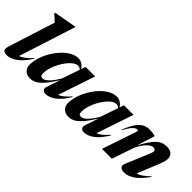

<svg xmlns="http://www.w3.org/2000/svg" viewBox="20 -1427 2121 2121"><g transform="rotate(45 1081.0 -366.0)"><path d="M185 -616.5Q171.5 -629 151 -647.5Q130.5 -666 109 -685.5L112 -697.5L373.5 -745H381L166.5 -76.5Q192.5 -85 225.8 -109Q259 -133 303 -181L308.5 -177Q244.5 -75.5 181.5 -31.2Q118.5 13 67 13Q19 13 8 -8Q-3 -29 13.5 -80Z M623 -49.5 676 -208Q620 -118 577.2 -70.2Q534.5 -22.5 498.2 -4.8Q462 13 425.5 13Q376.5 13 346.5 -16Q316.5 -45 316.5 -91.5Q316.5 -147 335.5 -207Q354.5 -267 387.8 -323.5Q421 -380 463.8 -425.5Q506.5 -471 554.2 -497.8Q602 -524.5 649.5 -524.5Q678.5 -524.5 705 -509.2Q731.5 -494 754.5 -461L772 -512H921L775 -78.5Q801 -88 831.8 -112Q862.5 -136 900 -180L906 -175.5Q844 -73 784 -30Q724 13 672 13Q640 13 626.8 -4.2Q613.5 -21.5 623 -49.5ZM489 -133Q489 -106 497.5 -95.8Q506 -85.5 525 -85.5Q540 -85.5 560.8 -96.8Q581.5 -108 610.2 -140.5Q639 -173 677.5 -237.5L748.5 -444Q730.5 -463 702.5 -463Q675.5 -463 646 -441.2Q616.5 -419.5 588.5 -383.5Q560.5 -347.5 538 -304Q515.5 -260.5 502.2 -216Q489 -171.5 489 -133Z M1222.5 -49.5 1275.5 -208Q1219.5 -118 1176.8 -70.2Q1134 -22.5 1097.8 -4.8Q1061.5 13 1025 13Q976 13 946 -16Q916 -45 916 -91.5Q916 -147 935 -207Q954 -267 987.2 -323.5Q1020.5 -380 1063.2 -425.5Q1106 -471 1153.8 -497.8Q1201.5 -524.5 1249 -524.5Q1278 -524.5 1304.5 -509.2Q1331 -494 1354 -461L1371.5 -512H1520.5L1374.5 -78.5Q1400.5 -88 1431.2 -112Q1462 -136 1499.5 -180L1505.5 -175.5Q1443.5 -73 1383.5 -30Q1323.5 13 1271.5 13Q1239.5 13 1226.2 -4.2Q1213 -21.5 1222.5 -49.5ZM1088.5 -133Q1088.5 -106 1097 -95.8Q1105.5 -85.5 1124.5 -85.5Q1139.5 -85.5 1160.2 -96.8Q1181 -108 1209.8 -140.5Q1238.5 -173 1277 -237.5L1348 -444Q1330 -463 1302 -463Q1275 -463 1245.5 -441.2Q1216 -419.5 1188 -383.5Q1160 -347.5 1137.5 -304Q1115 -260.5 1101.8 -216Q1088.5 -171.5 1088.5 -133Z M1549 -301 1543 -304Q1577 -388.5 1609.8 -436.2Q1642.5 -484 1679.5 -503.8Q1716.5 -523.5 1763 -523.5Q1791.5 -523.5 1809.8 -520.8Q1828 -518 1853 -511.5L1786.5 -301Q1825 -372.5 1856.5 -416.8Q1888 -461 1915.8 -484.5Q1943.5 -508 1970.8 -516.5Q1998 -525 2028 -525Q2083.5 -525 2108.5 -499.8Q2133.5 -474.5 2133.5 -439Q2133.5 -420 2127.5 -395.5Q2121.5 -371 2101 -320L2002 -76.5Q2028.5 -84.5 2062.2 -106.2Q2096 -128 2140.5 -172L2146 -167Q2077 -69.5 2014.8 -28.2Q1952.5 13 1899.5 13Q1854 13 1838 -7Q1822 -27 1836 -61L1936.5 -302Q1954 -344.5 1959.8 -360.5Q1965.5 -376.5 1965.5 -385Q1965.5 -413.5 1931 -413.5Q1903 -413.5 1873.8 -388.5Q1844.5 -363.5 1820 -327.5Q1795.5 -291.5 1782.5 -259L1694.5 0H1540L1675 -399.5Q1679.5 -412 1677.5 -420Q1675.5 -428 1665.5 -428Q1653.5 -428 1637.5 -418.8Q1621.5 -409.5 1599.5 -382.5Q1577.5 -355.5 1549 -301Z"/></g></svg>

Font: Newsreader Display
Style: Bold Italic
Weight: 700
Italic angle: -17°
Designer: Hugues Gentile
Foundry: Production Type
Version: Version 1.001